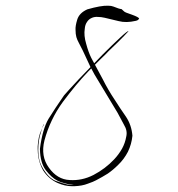

<svg xmlns="http://www.w3.org/2000/svg" viewBox="-20 -724 620 669"><path d="M439.5 -672.9Q463.9 -664.1 464.8 -659.2Q464.8 -658.2 463.9 -658.2Q461.9 -653.3 453.1 -651.4Q419.9 -643.6 393.6 -650.4Q366.2 -657.2 344.7 -662.1Q332 -665 321.3 -665Q310.5 -666 300.8 -662.1Q289.1 -657.2 283.2 -647.5Q276.4 -637.7 275.4 -624Q271.5 -600.6 280.3 -571.3Q288.1 -542 297.9 -522.5Q318.4 -485.4 337.9 -448.2Q356.4 -411.1 379.9 -376Q398.4 -346.7 418.9 -317.4Q438.5 -288.1 441.4 -251Q438.5 -221.7 425.8 -195.3Q412.1 -168.9 391.6 -149.4Q374 -131.8 355.5 -119.1Q336.9 -107.4 314.5 -95.7Q305.7 -90.8 286.1 -84Q266.6 -76.2 239.3 -75.2Q234.4 -75.2 230.5 -75.2Q206.1 -75.2 179.7 -86.9Q148.4 -101.6 129.9 -130.9Q118.2 -152.3 114.3 -173.8Q111.3 -190.4 111.3 -205.1Q111.3 -210 111.3 -213.9Q113.3 -249 124 -270.5Q134.8 -293 131.8 -291Q131.8 -293 123 -264.6Q113.3 -236.3 113.3 -201.2Q113.3 -186.5 116.2 -170.9Q119.1 -156.2 126 -143.6Q147.5 -104.5 173.8 -93.8Q201.2 -84 214.8 -81.1Q230.5 -79.1 237.3 -81.1Q243.2 -82 243.2 -81.1Q243.2 -82 239.3 -81.1Q234.4 -80.1 214.8 -83Q210 -84 200.2 -86.9Q191.4 -88.9 179.7 -94.7Q159.2 -105.5 139.6 -130.9Q120.1 -156.2 119.1 -205.1Q127.9 -274.4 149.4 -310.5Q171.9 -346.7 203.1 -391.6Q212.9 -403.3 253.9 -447.3Q294.9 -490.2 336.9 -533.2Q372.1 -568.4 398.4 -592.8Q425.8 -618.2 427.7 -615.2Q427.7 -615.2 412.1 -598.6Q396.5 -582 358.4 -545.9Q347.7 -534.2 329.1 -516.6Q310.5 -498 287.1 -474.6Q245.1 -430.7 199.2 -369.1Q154.3 -307.6 134.8 -234.4Q121.1 -179.7 150.4 -139.6Q179.7 -98.6 222.7 -96.7Q265.6 -93.8 305.7 -114.3Q346.7 -135.7 377.9 -168.9Q393.6 -185.5 405.3 -206.1Q416 -225.6 419.9 -248Q424.8 -268.6 412.1 -289.1Q400.4 -310.5 389.6 -331.1Q370.1 -364.3 349.6 -397.5Q329.1 -430.7 309.6 -463.9Q293.9 -491.2 281.2 -520.5Q268.6 -548.8 253.9 -576.2Q249 -585 246.1 -594.7Q243.2 -605.5 243.2 -620.1Q242.2 -632.8 249 -655.3Q255.9 -678.7 284.2 -691.4Q332 -705.1 356.4 -704.1Q368.2 -704.1 375 -701.2Q396.5 -692.4 403.3 -692.4Q409.2 -687.5 413.1 -683.6Q416 -680.7 439.5 -672.9Q439.5 -672.9 414.1 -667Q388.7 -662.1 371.1 -658.2Q371.1 -658.2 439.5 -672.9Z"/></svg>

Font: Margalida Font
Style: Regular
Weight: 400
Designer: Mateu Riera. mateurierasureda@hotmail.com
Version: Version 1.0